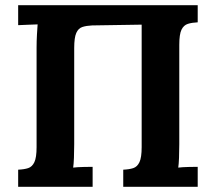

<svg xmlns="http://www.w3.org/2000/svg" viewBox="-20 -720 832 740"><path d="M50 0V-66Q73 -67 88.5 -72Q104 -77 112.5 -95Q121 -113 121 -153V-536Q121 -563 122.5 -588Q124 -613 125 -626Q109 -625 85 -624.5Q61 -624 50 -623V-700H742V-634Q720 -633 704 -628Q688 -623 679.5 -605.5Q671 -588 671 -547V-164Q671 -137 670 -112Q669 -87 667 -74Q683 -76 707.5 -76.5Q732 -77 742 -77V0H455V-66Q478 -67 493.5 -72Q509 -77 517.5 -95Q526 -113 526 -153V-625L335 -622Q313 -621 297.5 -616Q282 -611 274 -593Q266 -575 266 -535V-164Q266 -137 265 -112Q264 -87 262 -74Q278 -76 302.5 -76.5Q327 -77 337 -77V0Z"/></svg>

Font: Lora
Style: Weight 700
Weight: 700
Designer: Olga Karpushina, Alexei Vanyashin (Cyrillic)
Foundry: Cyreal
Version: Version 3.001